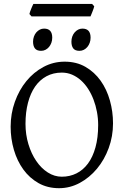

<svg xmlns="http://www.w3.org/2000/svg" viewBox="-20 -944 640 978"><path d="M480 -307.1Q480 -340.8 473.9 -373.8Q467.8 -406.7 456.5 -436.3Q445.3 -465.8 429 -491.2Q412.6 -516.6 392.1 -534.9Q371.6 -553.2 347.2 -563.7Q322.8 -574.2 294.9 -574.2Q251.5 -574.2 217 -555.7Q182.6 -537.1 158.9 -503.2Q135.3 -469.2 122.6 -420.9Q109.9 -372.6 109.9 -313Q109.9 -258.3 124.8 -209.5Q139.6 -160.6 164.8 -123.8Q189.9 -86.9 223.6 -65.4Q257.3 -43.9 294.9 -43.9Q335.4 -43.9 369.4 -60.8Q403.3 -77.6 428 -110.8Q452.6 -144 466.3 -193.4Q480 -242.7 480 -307.1ZM555.7 -315.9Q555.7 -249.5 533.7 -189.7Q511.7 -129.9 473.9 -84.5Q436 -39.1 386.2 -12.2Q336.4 14.6 280.8 14.6Q222.2 14.6 176.3 -11.2Q130.4 -37.1 98.9 -80.6Q67.4 -124 50.8 -180.7Q34.2 -237.3 34.2 -298.8Q34.2 -365.2 55.7 -425.3Q77.1 -485.4 114.3 -530.8Q151.4 -576.2 201.4 -603Q251.5 -629.9 309.1 -629.9Q369.6 -629.9 415.5 -603.3Q461.4 -576.7 492.7 -532.7Q523.9 -488.8 539.8 -432.1Q555.7 -375.5 555.7 -315.9ZM440.9 -860.4H140.6L129.9 -872.6Q130.9 -877.9 133.3 -884.8Q135.7 -891.6 138.7 -898.7Q141.6 -905.8 144.5 -912.4Q147.5 -918.9 149.9 -923.8H449.2L460 -912.1Q459 -906.7 456.5 -899.7Q454.1 -892.6 451.2 -885.5Q448.2 -878.4 445.6 -871.6Q442.9 -864.7 440.9 -860.4ZM441.4 -752Q441.4 -738.3 437 -726.1Q432.6 -713.9 425 -704.8Q417.5 -695.8 407.2 -690.4Q397 -685.1 384.8 -685.1Q362.8 -685.1 353.3 -697.3Q343.8 -709.5 343.8 -731.9Q343.8 -745.6 348.1 -757.8Q352.5 -770 360.4 -779.1Q368.2 -788.1 378.2 -793.2Q388.2 -798.3 399.9 -798.3Q441.4 -798.3 441.4 -752ZM246.1 -752Q246.1 -738.3 241.7 -726.1Q237.3 -713.9 229.7 -704.8Q222.2 -695.8 211.9 -690.4Q201.7 -685.1 189.5 -685.1Q167.5 -685.1 158 -697.3Q148.4 -709.5 148.4 -731.9Q148.4 -745.6 152.8 -757.8Q157.2 -770 165 -779.1Q172.9 -788.1 182.9 -793.2Q192.9 -798.3 204.6 -798.3Q246.1 -798.3 246.1 -752Z"/></svg>

Font: Akkhara
Style: Regular
Weight: 400
Designer: J. Victor Gaultney
Version: Version 1.00 June 13, 2006, initial release